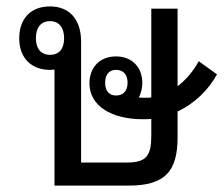

<svg xmlns="http://www.w3.org/2000/svg" viewBox="-20 -579 699 599"><path d="M425 -207C434 -207 443 -207 452 -208V-155C452 -93 436 -72 377 -72H233V-449C233 -519 196 -559 136 -559C76 -559 40 -521 40 -459C40 -398 78 -361 136 -361C141 -361 146 -362 150 -362V0H382C494 0 534 -44 534 -150V-231C587 -256 630 -298 657 -347L600 -388C582 -355 559 -329 534 -310V-552H452V-275C446 -274 440 -274 434 -274C427 -274 420 -274 413 -275C421 -290 424 -307 424 -320C424 -370 391 -403 342 -403C288 -403 259 -365 259 -319C259 -248 329 -207 425 -207ZM136 -408C107 -408 92 -428 92 -460C92 -492 107 -513 136 -513C165 -513 180 -492 180 -460C180 -427 165 -408 136 -408ZM342 -281C320 -281 308 -296 308 -321C308 -346 320 -361 342 -361C365 -361 378 -346 378 -321C378 -296 365 -281 342 -281Z"/></svg>

Font: Noto Sans Thai Looped SemiCondensed
Style: Regular
Weight: 400
Width: 4
Designer: Sasikarn Vongin, Ben Mitchell
Foundry: The Fontpad Ltd
Version: Version 1.001